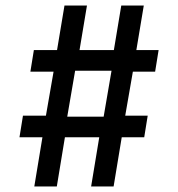

<svg xmlns="http://www.w3.org/2000/svg" viewBox="-20 -670 640 690"><path d="M184.2 0 213.3 -176.7H336.7L307.5 0H388.3L417.5 -176.7H498.3L510.8 -254.2H430L457.5 -412.5H537.5L550 -490H470L496.7 -650H415.8L389.2 -490H265.8L292.5 -650H211.7L185 -490H101.7L89.2 -412.5H172.5L145 -254.2H62.5L50 -176.7H132.5L103.3 0ZM250 -415.8H380.8L352.5 -250.8H221.7Z"/></svg>

Font: Familjen Grotesk
Style: Regular
Weight: 400
Designer: Anders Wikstroem, Jonas Baeckman, Matilda Gysing, Kristian Moeller
Foundry: Familjen STHLM AB
Version: Version 2.000